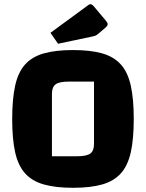

<svg xmlns="http://www.w3.org/2000/svg" viewBox="-20 -878 694 913"><path d="M38 -312Q38 -407 52 -470.5Q66 -534 99 -571Q132 -608 188 -624Q244 -640 327 -640Q411 -640 466.5 -624Q522 -608 555 -571Q588 -534 602 -470.5Q616 -407 616 -312Q616 -217 602 -154Q588 -91 555 -54Q522 -17 466.5 -1Q411 15 327 15Q244 15 188 -1Q132 -17 99 -54Q66 -91 52 -154Q38 -217 38 -312ZM227 -135H346Q392 -135 409.5 -148Q427 -161 427 -193V-490H307Q262 -490 244.5 -477Q227 -464 227 -432ZM256 -670 220 -722 400 -854Q405 -858 410 -858Q417 -858 426 -848L484 -779Q492 -769 492 -763Q492 -756 482 -747L447 -717Q441 -712 436 -709.5Q431 -707 422 -705Z"/></svg>

Font: Changa ExtraLight
Style: Bold
Weight: 700
Version: Version 3.002; ttfautohint (v1.8.2)